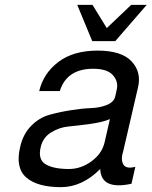

<svg xmlns="http://www.w3.org/2000/svg" viewBox="-20 -749 626 793"><path d="M456 -579H361L299 -729H362L421 -633L522 -729H586ZM539 -60 523 10Q397 37 394 -51Q319 24 232 24Q135 24 89 -15.5Q43 -55 63 -141Q75 -195 108.5 -229Q142 -263 183 -274.5Q224 -286 270.5 -293.5Q317 -301 355.5 -302.5Q394 -304 422.5 -316Q451 -328 456 -351L462 -378Q470 -412 446.5 -438.5Q423 -465 365 -465Q256 -465 227 -373H142Q159 -446 221 -493Q283 -540 383 -540Q482 -540 523.5 -495.5Q565 -451 550 -388L489 -125Q478 -91 489 -70.5Q500 -50 539 -60ZM412 -161 434 -257Q403 -244 351.5 -237Q300 -230 262.5 -226.5Q225 -223 191 -202Q157 -181 148 -141Q136 -90 168.5 -70.5Q201 -51 265 -51Q314 -51 357.5 -82.5Q401 -114 412 -161Z"/></svg>

Font: Miedinger
Style: Italic
Weight: 400
Italic angle: -13°
Version: Version 001.000